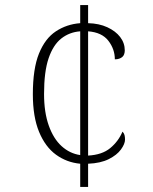

<svg xmlns="http://www.w3.org/2000/svg" viewBox="-20 -734 599 754"><path d="M295 -91Q242 -96 200 -126.5Q158 -157 133.5 -216Q109 -275 109 -364Q109 -464 133 -523.5Q157 -583 199.5 -611Q242 -639 295 -643V-714H326V-643Q369 -642 401.5 -627Q434 -612 452 -588.5Q470 -565 470 -536Q470 -528 467.5 -521Q465 -514 460 -510Q455 -506 448 -503.5Q441 -501 431 -501Q431 -541 405.5 -574Q380 -607 326 -611V-123Q381 -126 413 -152.5Q445 -179 461 -217Q467 -211 469 -203.5Q471 -196 471 -186Q471 -169 455 -147Q439 -125 407 -109Q375 -93 326 -91V0H295ZM295 -611Q253 -608 221 -583Q189 -558 171 -505.5Q153 -453 153 -365Q153 -293 171.5 -241Q190 -189 222 -160Q254 -131 295 -125Z"/></svg>

Font: Noto Rashi Hebrew ExtraLight
Style: Regular
Weight: 250
Version: Version 1.006